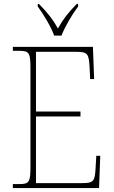

<svg xmlns="http://www.w3.org/2000/svg" viewBox="-20 -951 575 971"><path d="M254 -771H291C308 -816 346 -880 375 -918V-931H368C323 -885 300 -855 273 -807C246 -855 222 -885 177 -931H171V-918C199 -880 238 -816 254 -771ZM45 0H481L487 -163H467L463 -94C459 -37 454 -25 398 -25H162V-362H387V-387H162V-689H366C424 -689 429 -678 433 -613L436 -551H456L450 -714H45V-694H78C128 -694 134 -683 134 -606V-108C134 -31 128 -20 78 -20H45Z"/></svg>

Font: Noto Serif Devanagari SemiCondensed Thin
Style: Regular
Weight: 100
Width: 4
Designer: Universal Thirst, Indian Type Foundry and the Monotype Design Team
Foundry: Monotype Imaging Inc.
Version: Version 2.004